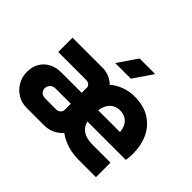

<svg xmlns="http://www.w3.org/2000/svg" viewBox="-149 -953 1193 1193"><g transform="rotate(45 447.0 -356.5)"><path d="M192.7 0Q149.3 0 114.3 -21.7Q79.3 -43.3 58.5 -79.3Q37.7 -115.3 37.7 -158.7Q37.7 -206.7 58 -239.7Q78.3 -272.7 112.7 -290.3Q147 -308 190.3 -308H370.7V-351.7Q370.7 -367 359.2 -375.7Q347.7 -384.3 332.3 -384.3H88V-510H353.7Q383.7 -510 410.7 -498.3Q437.7 -486.7 458 -466.7Q491.3 -494.3 532.3 -509.5Q573.3 -524.7 618.3 -524.7Q699.3 -524.7 753.8 -490.8Q808.3 -457 836.2 -398.3Q864 -339.7 864 -264.7Q864 -251.7 862.7 -234.5Q861.3 -217.3 858.7 -207H521.7Q528.3 -180.7 544.8 -162.8Q561.3 -145 587 -136.3Q612.7 -127.7 645.7 -127.7H803.7V0H651.7Q598 0 552.3 -14.3Q506.7 -28.7 470.3 -55Q448.3 -29.7 417 -14.8Q385.7 0 349.7 0ZM235.7 -122.7H330.7Q347.7 -122.7 359.2 -133.2Q370.7 -143.7 370.7 -160V-212H236.7Q215 -212 201.3 -198.2Q187.7 -184.3 187.7 -165.7Q187.7 -153.7 193.5 -143.7Q199.3 -133.7 210.5 -128.2Q221.7 -122.7 235.7 -122.7ZM519.7 -303.7H711Q709.7 -320.3 705.5 -335Q701.3 -349.7 693.3 -361.5Q685.3 -373.3 674.5 -381.8Q663.7 -390.3 649.2 -395Q634.7 -399.7 617.3 -399.7Q594.7 -399.7 577 -391.7Q559.3 -383.7 547.5 -370.3Q535.7 -357 529 -339.7Q522.3 -322.3 519.7 -303.7ZM387 -586 474 -713.3H611.3L524.3 -586Z"/></g></svg>

Font: MuseoModerno Thin
Style: Regular
Weight: 100
Designer: Pablo Cosgaya, Héctor Gatti, Marcela Romero, and the Authors of The MuseoModerno Project.
Foundry: Omnibus-Type Team
Version: Version 1.003